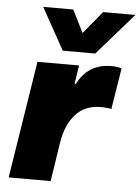

<svg xmlns="http://www.w3.org/2000/svg" viewBox="-55 -822 631 865"><g transform="rotate(5 261.0 -389.5)"><path d="M522 -779 357 -590H210L105 -779H241L292 -677L376 -779ZM282 -446Q329 -540 435 -540Q465 -540 481 -533L451 -347Q432 -352 404 -352Q332 -352 289.5 -305Q247 -258 234 -176L207 0H17L101 -530H289L276 -446Z"/></g></svg>

Font: Be Vietnam Black
Style: Italic
Weight: 900
Italic angle: -9°
Designer: Lam Bao; Tony Le; Vietanh Nguyen
Foundry: Yellow Type Foundry
Version: Version 5.000